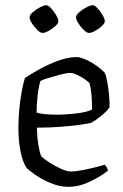

<svg xmlns="http://www.w3.org/2000/svg" viewBox="-20 -720 475 740"><path d="M243 0Q208 0 172.5 -15.5Q137 -31 112 -49Q87 -67 81 -75Q67 -97 59 -137Q51 -177 51 -223Q51 -282 58.5 -334.5Q66 -387 76 -419Q94 -432 128 -451Q162 -470 201.5 -485Q241 -500 275 -500Q290 -500 312.5 -489.5Q335 -479 355 -464.5Q375 -450 383 -440Q389 -429 393.5 -404.5Q398 -380 400.5 -352.5Q403 -325 402 -306Q389 -288 366.5 -270.5Q344 -253 332 -247Q323 -244 292 -239.5Q261 -235 216.5 -231.5Q172 -228 122 -228Q123 -192 128 -161Q133 -130 139 -118Q147 -109 168.5 -95Q190 -81 214 -70Q238 -59 254 -59Q269 -59 296 -64Q323 -69 348.5 -75.5Q374 -82 384 -85Q387 -82 391 -75.5Q395 -69 396 -62Q365 -38 324.5 -19Q284 0 243 0ZM196 -278Q235 -278 275.5 -283Q316 -288 335 -298Q335 -313 334 -333.5Q333 -354 330.5 -372Q328 -390 325 -399Q322 -404 308.5 -413.5Q295 -423 278.5 -431Q262 -439 250 -439Q238 -439 214.5 -433Q191 -427 168 -420Q145 -413 136 -408Q129 -387 125 -351.5Q121 -316 121 -286Q133 -282 154 -280Q175 -278 196 -278ZM323 -593Q315 -593 303.5 -604Q292 -615 282.5 -629.5Q273 -644 273 -653Q273 -662 285.5 -673Q298 -684 313.5 -692Q329 -700 337 -700Q345 -700 356 -688Q367 -676 375.5 -661.5Q384 -647 384 -638Q384 -630 372.5 -619.5Q361 -609 346.5 -601Q332 -593 323 -593ZM144 -593Q136 -593 124.5 -604Q113 -615 103.5 -629.5Q94 -644 94 -653Q94 -662 106.5 -673Q119 -684 134.5 -692Q150 -700 158 -700Q166 -700 177 -688Q188 -676 196.5 -661.5Q205 -647 205 -638Q205 -630 193.5 -619.5Q182 -609 167.5 -601Q153 -593 144 -593Z"/></svg>

Font: Texturina 72pt Light
Style: Regular
Weight: 300
Designer: Guillermo Torres Carreño
Foundry: Omnibus-Type
Version: Version 1.002; ttfautohint (v1.8.3)